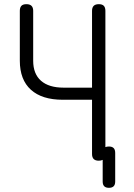

<svg xmlns="http://www.w3.org/2000/svg" viewBox="-20 -760 640 920"><path d="M421 -282H281Q181 -282 128 -330Q75 -378 75 -469V-708Q75 -724 82.5 -732Q90 -740 106.5 -740Q123 -740 131 -732Q139 -724 139 -708V-469Q139 -406 176.5 -373Q214 -340 285 -340H421V-708Q421 -724 429 -732Q437 -740 453.5 -740Q470 -740 477.5 -732Q485 -724 485 -708V-55Q492 -58 502 -58Q517 -58 524.5 -50.5Q532 -43 532 -27V110Q532 125 524.5 132.5Q517 140 502 140Q487 140 479.5 132.5Q472 125 472 110V6Q464 10 453 10Q437 10 429 2Q421 -6 421 -22Z"/></svg>

Font: Maple Mono ExtraLight
Style: Regular
Weight: 275
Monospace: yes
Designer: subframe7536
Version: Version 7.000